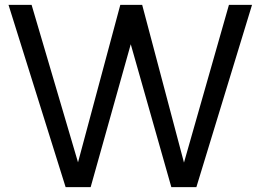

<svg xmlns="http://www.w3.org/2000/svg" viewBox="-20 -770 1080 790"><path d="M1017 -750 788 0H685L518 -588L353 0H250L15 -750H110L301 -102L475 -750H565L737 -101L922 -750Z"/></svg>

Font: Oakes Grotesk
Style: Regular
Weight: 400
Designer: Samuel Oakes
Foundry: Samuel Oakes
Version: Version 1.000;PS 001.000;hotconv 1.0.88;makeotf.lib2.5.64775